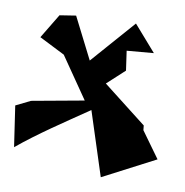

<svg xmlns="http://www.w3.org/2000/svg" viewBox="-99 -672 790 818"><g transform="rotate(10 296.5 -263.5)"><path d="M282 -361 167 -588 97 -577 33 -471 144 -415 266 -238 41 -197 -22 -166 4 10C92 -63 197 -132 301 -203L390 72L615 -45L534 -157L532 -177L342 -325L417 -394L405 -478L521 -488L424 -599L221 -368Z"/></g></svg>

Font: Asimov Silicon
Style: Regular
Weight: 400
Designer: Google
Version: Version 2.000980; 2014